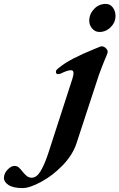

<svg xmlns="http://www.w3.org/2000/svg" viewBox="-245 -669 609 979"><path d="M-225 236Q-223 212 -205 194.5Q-187 177 -172 177Q-158 177 -149 185Q-140 193 -126 211Q-115 224 -105.5 230.5Q-96 237 -83 237Q-59 237 -39.5 206Q-20 175 0 116L124 -267Q130 -287 130 -296Q130 -311 117 -311Q106 -311 92.5 -306Q79 -301 65 -294Q58 -291 52 -291Q40 -291 40 -302Q40 -308 43 -312Q46 -316 51.5 -320Q57 -324 60 -327Q110 -368 236 -419L265 -431Q271 -433 273 -433Q286 -433 296.5 -421.5Q307 -410 303 -399Q300 -388 287 -359Q283 -348 274 -326Q265 -304 259 -286L145 62Q125 122 74 174.5Q23 227 -35.5 258.5Q-94 290 -130 290Q-178 290 -202 274Q-226 258 -225 236ZM210 -563Q210 -597 234.5 -623Q259 -649 294 -649Q317 -649 330.5 -630.5Q344 -612 344 -588Q344 -555 319.5 -530.5Q295 -506 262 -506Q240 -506 225 -523.5Q210 -541 210 -563Z"/></svg>

Font: EB Garamond
Style: Bold Italic
Weight: 700
Italic angle: -17.2°
Designer: Georg Duffner and Octavio Pardo
Foundry: Georg Duffner
Version: Version 1.000